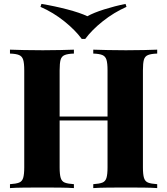

<svg xmlns="http://www.w3.org/2000/svg" viewBox="-20 -962 855 982"><path d="M457 0V-20Q488 -22 503.5 -28Q519 -34 524.5 -52Q530 -70 530 -106V-602Q530 -639 524.5 -656.5Q519 -674 503.5 -680.5Q488 -687 457 -688V-708Q486 -707 532 -706Q578 -705 624 -705Q673 -705 715.5 -706Q758 -707 784 -708V-688Q753 -687 737 -680.5Q721 -674 716 -656.5Q711 -639 711 -602V-106Q711 -70 716.5 -52Q722 -34 737.5 -28Q753 -22 784 -20V0Q758 -2 715.5 -2.5Q673 -3 624 -3Q578 -3 532 -2.5Q486 -2 457 0ZM31 0V-20Q62 -22 77.5 -28Q93 -34 98.5 -52Q104 -70 104 -106V-602Q104 -639 98.5 -656.5Q93 -674 77.5 -680.5Q62 -687 31 -688V-708Q58 -707 103 -706Q148 -705 199 -705Q243 -705 286.5 -706Q330 -707 358 -708V-688Q327 -687 311 -680.5Q295 -674 290 -656.5Q285 -639 285 -602V-106Q285 -70 290.5 -52Q296 -34 311.5 -28Q327 -22 358 -20V0Q330 -2 286.5 -2.5Q243 -3 199 -3Q148 -3 103 -2.5Q58 -2 31 0ZM210 -346V-366H605V-346ZM622 -942 627 -927Q562 -898 506 -853.5Q450 -809 416 -763H398Q365 -808 309 -853Q253 -898 187 -927L192 -942Q259 -931 324 -914Q389 -897 427 -879Q459 -897 513 -914Q567 -931 622 -942Z"/></svg>

Font: Playfair Display ExtraBold
Style: Regular
Weight: 800
Designer: Claus Eggers Sørensen
Foundry: Claus Eggers Sørensen
Version: Version 1.203